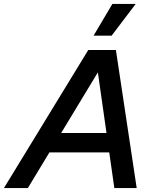

<svg xmlns="http://www.w3.org/2000/svg" viewBox="-69 -959 784 979"><path d="M504 -939H623L500 -777H408ZM628 0H514L488 -182H183L73 0H-49L381 -704H522ZM430 -590 243 -281H474Z"/></svg>

Font: CBA Beacon Sans Bold
Style: Italic
Weight: 700
Italic angle: -13°
Designer: Wei Huang
Foundry: Wei Huang
Version: Version 1.002